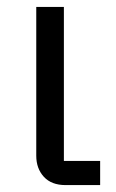

<svg xmlns="http://www.w3.org/2000/svg" viewBox="-20 -536 335 556"><path d="M270 -70V0H170Q129 0 107 -24Q85 -48 85 -85V-516H165V-70Z"/></svg>

Font: IBM Plex Sans
Style: Regular
Weight: 400
Designer: Mike Abbink, Paul van der Laan, Pieter van Rosmalen
Foundry: Bold Monday
Version: Version 3.201